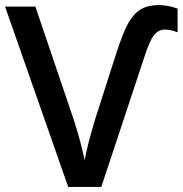

<svg xmlns="http://www.w3.org/2000/svg" viewBox="-20 -740 723 760"><path d="M683 -612V-706Q643 -720 608 -720Q567 -720 539 -704Q511 -688 489 -651Q468 -615 438 -522L357 -269Q327 -171 315 -106Q301 -175 273 -263L120 -714H0L250 0H381L549 -507Q572 -579 589 -600Q607 -623 633 -623Q656 -623 683 -612Z"/></svg>

Font: OpenSansMMV
Style: Semibold
Weight: 600
Designer: Steve Matteson
Foundry: Ascender Corporation
Version: Version 6.000